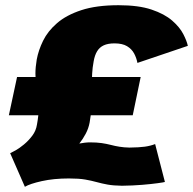

<svg xmlns="http://www.w3.org/2000/svg" viewBox="-20 -702 741 737"><path d="M75.5 15 19 -114Q25 -116.5 39.8 -124.8Q54.5 -133 72 -147.5Q89.5 -162 104 -181.2Q118.5 -200.5 122 -224.5Q128.5 -260 128.5 -286.2Q128.5 -312.5 125.5 -334Q122.5 -355.5 119.2 -376Q116 -396.5 116 -420Q116 -443.5 121 -473.5Q127.5 -509 145.5 -545.8Q163.5 -582.5 199 -613.2Q234.5 -644 292.2 -663Q350 -682 435 -682Q512 -682 561.8 -665.2Q611.5 -648.5 640.8 -623Q670 -597.5 683.5 -571.2Q697 -545 701 -526L507.5 -460.5Q504 -479.5 494.8 -496.8Q485.5 -514 467.5 -524.8Q449.5 -535.5 419.5 -535.5Q394.5 -535.5 378.2 -528Q362 -520.5 352.8 -505.2Q343.5 -490 339.5 -466.5Q335 -442.5 333.8 -420.2Q332.5 -398 332.8 -376.5Q333 -355 333 -332.5Q333 -310 331 -285.2Q329 -260.5 324 -231.5Q320 -209.5 309.2 -189Q298.5 -168.5 284.5 -151Q294.5 -153 305 -154.2Q315.5 -155.5 325.5 -155.5Q351 -155.5 370 -152.8Q389 -150 405.2 -145.8Q421.5 -141.5 438.5 -138.8Q455.5 -136 476.5 -135.5Q514.5 -136 536 -139Q557.5 -142 575.5 -149L613 -3.5Q608.5 -2 585 1.2Q561.5 4.5 525.5 7.5Q489.5 10.5 448 11Q415 10.5 393 6.5Q371 2.5 351.2 -3Q331.5 -8.5 307.2 -12.8Q283 -17 244.5 -17Q186.5 -17 140.5 -6.8Q94.5 3.5 75.5 15ZM14 -259.5 45.5 -406.5H520L489.5 -259.5Z"/></svg>

Font: Anybody Black
Style: Italic
Weight: 900
Italic angle: -10°
Designer: Tyler Finck
Foundry: Etcetera Type Company
Version: Version 1.113;gftools[0.9.25]